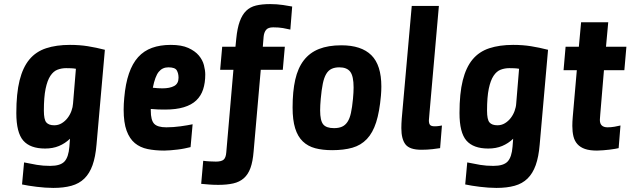

<svg xmlns="http://www.w3.org/2000/svg" viewBox="-20 -729 3090 941"><path d="M453 -20Q448 40 433.5 80.5Q419 121 393.5 146Q368 171 330 181.5Q292 192 241 192Q222 192 201 190.5Q180 189 159.5 186.5Q139 184 120.5 181Q102 178 88 175L98 67Q131 74 161 79Q191 84 226 84Q276 84 296 62.5Q316 41 320 -10L323 -49Q299 -26 269 -13.5Q239 -1 201 -1Q128 -1 94 -40Q60 -79 60 -175Q60 -271 76 -335Q92 -399 124 -437.5Q156 -476 206 -492.5Q256 -509 323 -509Q370 -509 410.5 -502.5Q451 -496 494 -485L453 -20ZM246 -115Q266 -115 282.5 -125Q299 -135 311 -150.5Q323 -166 330 -185Q337 -204 338 -222L352 -392Q340 -394 327.5 -394.5Q315 -395 304 -395Q282 -395 262 -387.5Q242 -380 227 -357.5Q212 -335 203.5 -294Q195 -253 195 -187Q195 -143 207 -129Q219 -115 246 -115Z M986 -364Q986 -323 975.5 -291Q965 -259 942 -237Q919 -215 881 -203.5Q843 -192 789 -192Q773 -192 755.5 -192.5Q738 -193 719 -195V-187Q719 -140 735.5 -122.5Q752 -105 795 -105Q829 -105 865 -110Q901 -115 924 -120L914 -8Q902 -5 885 -1.5Q868 2 850.5 4Q833 6 816 7.5Q799 9 785 9Q740 9 703.5 1.5Q667 -6 641 -27.5Q615 -49 600.5 -88.5Q586 -128 586 -192Q586 -219 589 -250Q595 -319 612 -368.5Q629 -418 657 -449Q685 -480 725 -494.5Q765 -509 817 -509Q870 -509 903 -494Q936 -479 954.5 -457Q973 -435 979.5 -409.5Q986 -384 986 -364ZM805 -399Q776 -399 758 -377Q740 -355 729 -299Q755 -296 776 -296Q812 -296 833.5 -307.5Q855 -319 855 -348Q855 -369 846.5 -384Q838 -399 805 -399Z M1124 -387H1059L1069 -500H1134L1138 -540Q1143 -591 1155 -624Q1167 -657 1186.5 -676Q1206 -695 1235 -702Q1264 -709 1304 -709Q1336 -709 1367 -704.5Q1398 -700 1412 -697L1403 -584Q1387 -588 1366.5 -591.5Q1346 -595 1319 -595Q1294 -595 1284 -582.5Q1274 -570 1272 -549L1268 -500H1376L1366 -387H1258L1223 13Q1219 63 1207.5 94.5Q1196 126 1175 144.5Q1154 163 1123 170Q1092 177 1050 177Q1027 177 1006.5 175.5Q986 174 966 172L976 59Q989 61 1008 62Q1027 63 1038 63Q1065 63 1076 53.5Q1087 44 1089 18Z M1849 -305Q1849 -294 1848.5 -283Q1848 -272 1847 -260Q1840 -181 1823.5 -129.5Q1807 -78 1778 -47.5Q1749 -17 1707 -5Q1665 7 1608 7Q1561 7 1525 -2.5Q1489 -12 1464 -36Q1439 -60 1426.5 -100.5Q1414 -141 1414 -202Q1414 -281 1427 -338.5Q1440 -396 1469 -433.5Q1498 -471 1543.5 -489Q1589 -507 1653 -507Q1751 -507 1800 -458.5Q1849 -410 1849 -305ZM1710 -245Q1713 -277 1713 -300Q1713 -356 1696.5 -377.5Q1680 -399 1643 -399Q1621 -399 1605 -391.5Q1589 -384 1578.5 -366Q1568 -348 1562 -318.5Q1556 -289 1552 -245Q1549 -212 1549 -188Q1549 -138 1564 -119.5Q1579 -101 1617 -101Q1640 -101 1656 -108Q1672 -115 1683 -131.5Q1694 -148 1700 -175.5Q1706 -203 1710 -245Z M2137 -3Q2126 -1 2100 2Q2074 5 2045 5Q1988 5 1967.5 -21Q1947 -47 1947 -101Q1947 -112 1947.5 -123.5Q1948 -135 1949 -148L1998 -700H2131L2085 -176Q2082 -146 2082 -139Q2082 -123 2088 -116.5Q2094 -110 2110 -110Q2121 -110 2131.5 -111.5Q2142 -113 2146 -114Z M2625 -20Q2620 40 2605.5 80.5Q2591 121 2565.5 146Q2540 171 2502 181.5Q2464 192 2413 192Q2394 192 2373 190.5Q2352 189 2331.5 186.5Q2311 184 2292.5 181Q2274 178 2260 175L2270 67Q2303 74 2333 79Q2363 84 2398 84Q2448 84 2468 62.5Q2488 41 2492 -10L2495 -49Q2471 -26 2441 -13.5Q2411 -1 2373 -1Q2300 -1 2266 -40Q2232 -79 2232 -175Q2232 -271 2248 -335Q2264 -399 2296 -437.5Q2328 -476 2378 -492.5Q2428 -509 2495 -509Q2542 -509 2582.5 -502.5Q2623 -496 2666 -485L2625 -20ZM2418 -115Q2438 -115 2454.5 -125Q2471 -135 2483 -150.5Q2495 -166 2502 -185Q2509 -204 2510 -222L2524 -392Q2512 -394 2499.5 -394.5Q2487 -395 2476 -395Q2454 -395 2434 -387.5Q2414 -380 2399 -357.5Q2384 -335 2375.5 -294Q2367 -253 2367 -187Q2367 -143 2379 -129Q2391 -115 2418 -115Z M2940 -385 2922 -170Q2921 -156 2920.5 -149.5Q2920 -143 2920 -141Q2920 -105 2958 -105Q2974 -105 2992 -108Q3010 -111 3021 -114L3012 -3Q3007 -2 2994.5 0.5Q2982 3 2967 4.5Q2952 6 2936 7.5Q2920 9 2906 9Q2870 9 2847 1Q2824 -7 2810 -22.5Q2796 -38 2790.5 -60.5Q2785 -83 2785 -112Q2785 -122 2785.5 -133Q2786 -144 2787 -155L2807 -385H2742L2752 -500H2817L2828 -620H2961L2950 -500H3050L3040 -385Z"/></svg>

Font: Share
Style: Bold Italic
Weight: 700
Designer: Ralph du Carrois
Version: Version 1.002